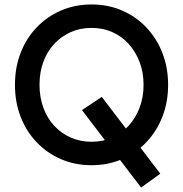

<svg xmlns="http://www.w3.org/2000/svg" viewBox="-20 -730 820 860"><path d="M612 110 347 -237 436 -296 698 48ZM47 -350Q47 -428 72.5 -493.5Q98 -559 144.5 -607.5Q191 -656 253.5 -683Q316 -710 390 -710Q464 -710 526.5 -683Q589 -656 635.5 -607Q682 -558 707.5 -492.5Q733 -427 733 -350Q733 -273 707.5 -207.5Q682 -142 635.5 -93Q589 -44 526.5 -17Q464 10 390 10Q316 10 253.5 -17Q191 -44 144.5 -92.5Q98 -141 72.5 -206.5Q47 -272 47 -350ZM623 -350Q623 -405 605.5 -451.5Q588 -498 557 -532.5Q526 -567 483.5 -586Q441 -605 390 -605Q339 -605 296.5 -586Q254 -567 222.5 -533Q191 -499 174 -452.5Q157 -406 157 -350Q157 -295 174 -248Q191 -201 222.5 -167Q254 -133 296.5 -114Q339 -95 390 -95Q441 -95 483.5 -114Q526 -133 557 -167.5Q588 -202 605.5 -248.5Q623 -295 623 -350Z"/></svg>

Font: Our Lexend
Style: Regular
Weight: 400
Designer: Bonnie Shaver-Troup, Thomas Jockin
Foundry: Lexend
Version: Version 1.007